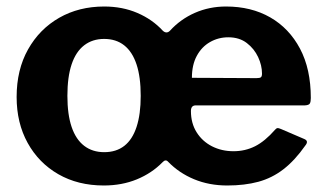

<svg xmlns="http://www.w3.org/2000/svg" viewBox="-20 -560 1003 590"><path d="M299 10Q219.6 10 159.2 -24.7Q98.9 -59.4 65 -120.8Q31.1 -182.1 31.1 -262Q31.1 -345.7 66.2 -408.2Q101.3 -470.7 162 -505.4Q222.7 -540 300 -540Q356.2 -540 402.2 -520.2Q448.2 -500.5 480.5 -465.4Q491.8 -455.3 502.1 -465.4Q534.3 -500.9 578.8 -520.5Q623.2 -540 674.6 -540Q752.1 -540 810.4 -506.6Q868.7 -473.1 901.9 -410.5Q935.1 -347.9 935.1 -258.9Q935.1 -247.6 932.3 -242.3Q929.5 -236.9 917.4 -236.2H581.7Q566.7 -236.2 566.7 -218.9Q566.7 -181.4 584.2 -153.5Q601.7 -125.6 631.5 -110.4Q661.3 -95.3 697.5 -95.3Q733.3 -95.3 763.8 -110.6Q794.2 -125.9 825.5 -161.6Q829.2 -165.9 832.4 -166.4Q835.6 -166.9 843.6 -163.5L915.1 -132.8Q929.6 -126.7 918.2 -112.8Q886 -66.9 851 -39.9Q816.1 -12.9 773.9 -1.4Q731.7 10 678.3 10Q622.7 10 576.4 -9.2Q530.2 -28.4 496.6 -63Q488.9 -71.7 479.4 -61.4Q446.5 -27.8 400.6 -8.9Q354.6 10 299 10ZM300.3 -92.4Q337.1 -92.4 362 -111.8Q386.9 -131.2 399.6 -169.9Q412.4 -208.7 412.4 -265.4Q412.4 -323.6 399.5 -362.3Q386.6 -401.1 361.5 -420.8Q336.5 -440.4 300 -440.4Q264.2 -440.4 238.7 -420.8Q213.1 -401.1 200.1 -362.3Q187.1 -323.6 187.1 -265.4Q187.1 -208.3 200.1 -169.9Q213.1 -131.5 238.7 -111.9Q264.2 -92.4 300.3 -92.4ZM681.6 -445.4Q650.9 -445.4 625.3 -430.7Q599.7 -416.1 584.7 -388.3Q569.7 -360.6 569.7 -320.9L768.1 -319.9Q778.4 -319.9 781.7 -322.6Q785.1 -325.2 785.1 -333.9Q785.1 -359 773.2 -384.6Q761.3 -410.2 738.4 -427.8Q715.5 -445.4 681.6 -445.4Z"/></svg>

Font: Libre Franklin Thin
Style: Regular
Weight: 100
Designer: Pablo Impallari, Rodrigo Fuenzalida, Nhung Nguyen
Foundry: Impallari Type
Version: Version 3.000